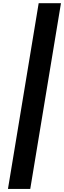

<svg xmlns="http://www.w3.org/2000/svg" viewBox="-20 -982 414 1236"><path d="M372.5 -961.6H229L31.2 234.4H174.7Z"/></svg>

Font: Margiela Sans
Style: Bold Italic
Weight: 700
Italic angle: -9.39999°
Designer: Stefan Endress, Andreas Faust
Version: Version 1.100;FEAKit 1.0